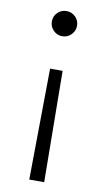

<svg xmlns="http://www.w3.org/2000/svg" viewBox="-84 -564 437 810"><g transform="rotate(10 134.0 -159.0)"><path d="M166 204.6H102.1L107.4 -271.5H161.1ZM188 -469.2Q188 -446.8 172.1 -430.9Q156.2 -415 133.8 -415Q111.8 -415 95.9 -430.9Q80.1 -446.8 80.1 -469.2Q80.1 -491.7 95.9 -507.3Q111.8 -522.9 133.8 -522.9Q156.2 -522.9 172.1 -507.3Q188 -491.7 188 -469.2Z"/></g></svg>

Font: Reddit Sans Light
Style: Regular
Weight: 300
Designer: Stephen Hutchings
Foundry: Reddit
Version: Version 1.013